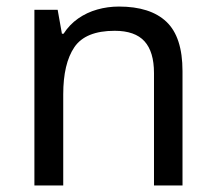

<svg xmlns="http://www.w3.org/2000/svg" viewBox="-20 -566 658 586"><path d="M343 -546Q439 -546 488 -499.5Q537 -453 537 -349V0H450V-343Q450 -408 421 -440Q392 -472 330 -472Q241 -472 207 -422Q173 -372 173 -278V0H85V-536H156L169 -463H174Q192 -491 218.5 -509.5Q245 -528 277 -537Q309 -546 343 -546Z"/></svg>

Font: usinhala25
Style: Book
Weight: 400
Designer: Jelle Bosma - Monotype Design Team
Foundry: Monotype Imaging Inc.
Version: Version 2.003